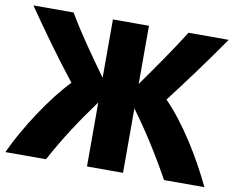

<svg xmlns="http://www.w3.org/2000/svg" viewBox="-77 -802 1122 913"><g transform="rotate(10 483.5 -345.0)"><path d="M199 10H3C60 -116 168 -280 255 -369C173 -473 90 -588 13 -700H207C267 -599 327 -516 397 -418V-700H571V-419C634 -508 706 -610 762 -700H956C877 -586 794 -473 714 -369C810 -271 899 -126 964 10H769C706 -104 639 -209 571 -301V10H397V-299C328 -205 261 -105 199 10Z"/></g></svg>

Font: Repo ExtraBold
Style: Bold
Weight: 700
Designer: Stefan Peev
Foundry: Context Ltd
Version: Version 1.502